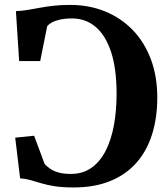

<svg xmlns="http://www.w3.org/2000/svg" viewBox="-20 -772 694 802"><path d="M287.5 11Q240 11 207.5 5.8Q175 0.5 151.2 -6.8Q127.5 -14 107.2 -19.8Q87 -25.5 64 -27L43.5 -197L122.5 -205L166.5 -87Q175.5 -77 189.5 -67.2Q203.5 -57.5 224.5 -51.5Q245.5 -45.5 276.5 -45.5Q326 -45.5 362.2 -71.2Q398.5 -97 421.8 -143Q445 -189 456 -249.8Q467 -310.5 467 -379.5Q467 -485.5 443.8 -555.5Q420.5 -625.5 378.8 -660.2Q337 -695 281 -695Q252 -695 230.8 -690.2Q209.5 -685.5 196.2 -678Q183 -670.5 177 -662L148 -517H60L46.5 -725.5Q71 -726.5 95.5 -730.5Q120 -734.5 146.2 -739.5Q172.5 -744.5 203.5 -748Q234.5 -751.5 273 -751.5Q352 -751.5 418.5 -724.5Q485 -697.5 534 -647Q583 -596.5 610 -525Q637 -453.5 637 -364.5Q637 -280 615.2 -210.8Q593.5 -141.5 549.8 -92Q506 -42.5 440.5 -15.8Q375 11 287.5 11Z"/></svg>

Font: Merriweather 48pt
Style: Bold
Weight: 700
Version: Version 2.100